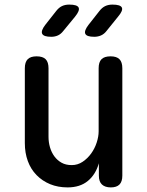

<svg xmlns="http://www.w3.org/2000/svg" viewBox="-20 -805 640 835"><path d="M409 -234V-508Q409 -535 421.5 -547.5Q434 -560 461 -560Q487 -560 499.5 -547.5Q512 -535 512 -508V-41Q512 -15 499.5 -2.5Q487 10 462 10Q437 10 423.5 -2.5Q410 -15 410 -41V-95Q396 -46 362 -18Q328 10 274 10Q232 10 198 -4Q164 -18 139 -43.5Q114 -69 101 -104.5Q88 -140 88 -183V-508Q88 -535 100.5 -547.5Q113 -560 139 -560Q166 -560 178.5 -547.5Q191 -535 191 -508V-210Q191 -186 197.5 -164Q204 -142 216.5 -125Q229 -108 247.5 -97.5Q266 -87 292 -87Q318 -87 339.5 -101.5Q361 -116 376.5 -137.5Q392 -159 400.5 -185Q409 -211 409 -234ZM390 -645Q357 -645 351 -658Q345 -671 365 -697L413 -758Q424 -772 437.5 -778.5Q451 -785 469 -785Q504 -785 510 -772Q516 -759 493 -732L443 -670Q433 -657 419.5 -651Q406 -645 390 -645ZM203 -645Q170 -645 163.5 -658Q157 -671 177 -697L225 -758Q236 -772 249.5 -778.5Q263 -785 281 -785Q316 -785 322 -772Q328 -759 306 -732L255 -670Q245 -657 232 -651Q219 -645 203 -645Z"/></svg>

Font: Maple Mono NL Medium
Style: Regular
Weight: 500
Monospace: yes
Designer: subframe7536
Version: Version 7.000